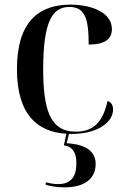

<svg xmlns="http://www.w3.org/2000/svg" viewBox="-20 -567 542 827"><path d="M288 10C409 10 467 -46 467 -95C467 -115 458 -128 443 -132C422 -32 374 0 307 0C297 0 288 -1 279 -2C199 -16 166 -92 166 -268C166 -480 208 -537 279 -537C345 -537 362 -489 362 -375C432 -375 462 -399 462 -442C462 -512 377 -547 283 -547C151 -547 53 -478 53 -269C53 -76 139 2 266 9L255 59C288 63 309 85 309 135C309 197 284 226 230 226C213 226 196 223 177 218V229C198 235 227 240 258 240C349 240 392 199 392 139C392 83 346 54 267 50L277 10C280 10 284 10 288 10Z"/></svg>

Font: Noto Serif Display Medium
Style: Regular
Weight: 500
Designer: Monotype Design Team
Foundry: Monotype Imaging Inc.
Version: Version 2.009